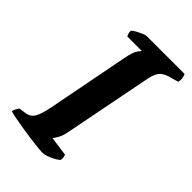

<svg xmlns="http://www.w3.org/2000/svg" viewBox="-228 -784 865 865"><g transform="rotate(45 204.5 -352.0)"><path d="M211 0Q204 0 181 -2.5Q158 -5 128.5 -9Q99 -13 69 -18Q39 -23 16 -27.5Q-7 -32 -15 -35Q-13 -45 -8 -54Q-3 -63 1 -68L31 -72Q60 -75 74 -97Q88 -119 99 -175L174 -562Q183 -609 194.5 -624.5Q206 -640 208 -641H115Q113 -645 110 -652.5Q107 -660 108 -671Q115 -678 129 -685.5Q143 -693 156 -698.5Q169 -704 175 -704H417Q420 -698 422.5 -686.5Q425 -675 422 -659L376 -646Q345 -637 332 -618.5Q319 -600 312 -560L231 -147Q226 -121 216.5 -103.5Q207 -86 200 -79L293 -66Q295 -62 296.5 -53.5Q298 -45 296 -35Q279 -21 254.5 -10.5Q230 0 211 0Z"/></g></svg>

Font: Texturina 72pt 72pt ExtraBold
Style: Italic
Weight: 800
Italic angle: -11°
Designer: Guillermo Torres Carreño
Foundry: Omnibus-Type
Version: Version 1.002; ttfautohint (v1.8.3)